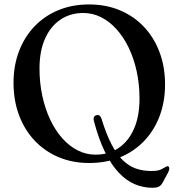

<svg xmlns="http://www.w3.org/2000/svg" viewBox="-20 -736 827 887"><path d="M391.5 -715.5Q470 -715.5 534.5 -688.2Q599 -661 645.5 -611.5Q692 -562 717.2 -494.5Q742.5 -427 742.5 -346Q742.5 -266.5 717.5 -200Q692.5 -133.5 646 -84.8Q599.5 -36 535 -9.5Q470.5 17 392 17Q314.5 17 250.2 -10.2Q186 -37.5 139.5 -87Q93 -136.5 67.8 -204.2Q42.5 -272 42.5 -353.5Q42.5 -433 67.8 -499.2Q93 -565.5 139.2 -614Q185.5 -662.5 249.5 -689Q313.5 -715.5 391.5 -715.5ZM624.5 -280Q624.5 -346.5 611.5 -406.2Q598.5 -466 574.8 -515.2Q551 -564.5 518.8 -600.5Q486.5 -636.5 447.5 -656.2Q408.5 -676 365 -676Q304.5 -676 259 -645.2Q213.5 -614.5 188 -557.2Q162.5 -500 162.5 -419.5Q162.5 -352.5 175.5 -292.8Q188.5 -233 212 -183.2Q235.5 -133.5 267.8 -97.2Q300 -61 339 -41.2Q378 -21.5 421 -21.5Q482 -21.5 527.8 -52.2Q573.5 -83 599 -141Q624.5 -199 624.5 -280ZM414 -176.5Q411 -187 414.2 -194.8Q417.5 -202.5 426.5 -204Q435.5 -206 441 -201Q446.5 -196 449.5 -185.5Q471 -116 495 -69.8Q519 -23.5 547 3.8Q575 31 607.5 42.5Q640 54 679 54Q700.5 54 712.5 50.8Q724.5 47.5 732.2 42.5Q740 37.5 749 33Q755 30.5 758.5 33.2Q762 36 762 42Q762.5 45.5 760.8 51Q759 56.5 755.5 63L731.5 107.5Q724.5 120.5 714.2 126Q704 131.5 685 131.5Q641.5 131.5 602.2 114.8Q563 98 528.5 61.5Q494 25 465 -33.8Q436 -92.5 414 -176.5Z"/></svg>

Font: Fraunces 36pt
Style: Regular
Weight: 400
Version: Version 1.000;[b76b70a41]